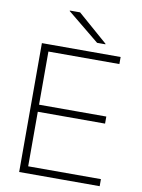

<svg xmlns="http://www.w3.org/2000/svg" viewBox="-100 -1003 790 1071"><g transform="rotate(10 295.0 -468.0)"><path d="M531 -730V-690H129V-389H510V-349H129V-40H541V0H85V-730ZM207 -933V-936H265L435 -788V-785H388Z"/></g></svg>

Font: Nacelle UltraLight
Style: Regular
Weight: 200
Designer: Sora Sagano
Foundry: Sora Sagano
Version: Version 1.000;FEAKit 1.0